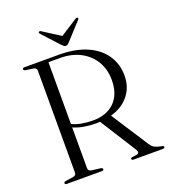

<svg xmlns="http://www.w3.org/2000/svg" viewBox="-153 -973 956 1083"><g transform="rotate(-20 324.5 -431.0)"><path d="M575.5 -463Q575.5 -393 535 -344Q494.5 -295 426.5 -276.5L570.5 -54Q582 -36 596.2 -28.8Q610.5 -21.5 631 -18Q642 -16 645.5 -13.8Q649 -11.5 649 -8Q649 0 636.5 0H462Q450 0 450 -8Q450 -14 460 -16L486.5 -19.5Q509 -23.5 492.5 -50L356.5 -265Q345.5 -264 335 -264Q296.5 -264 261 -270.2Q225.5 -276.5 198 -289V-44Q198 -27 218 -24L271.5 -17.5Q282.5 -15 282.5 -8Q282.5 0 271 0H61Q49.5 0 49.5 -8Q49.5 -15.5 60.5 -17.5L105 -24Q125.5 -27 125.5 -44V-657Q125.5 -673 105 -676L60.5 -682.5Q49.5 -684.5 49.5 -692Q49.5 -700 61 -700H266.5Q365.5 -700 434.5 -669.8Q503.5 -639.5 539.5 -586Q575.5 -532.5 575.5 -463ZM198 -680.5V-309.5Q223.5 -297 256.8 -291.2Q290 -285.5 322 -285.5Q404.5 -285.5 452 -332.2Q499.5 -379 499.5 -465Q499.5 -527.5 470.8 -576.2Q442 -625 389.5 -652.8Q337 -680.5 266 -680.5ZM345 -747.5Q339 -741 334.2 -737.2Q329.5 -733.5 322.5 -733.5Q316 -733.5 311 -737.2Q306 -741 299.5 -747.5L207.5 -848Q200.5 -856 206.5 -860Q211.5 -864 220 -858L322.5 -792.5L424.5 -858Q433.5 -864 438.5 -860Q444 -855.5 437 -848Z"/></g></svg>

Font: Fraunces 72pt Light
Style: Regular
Weight: 300
Version: Version 1.000;[0bf87f6ff]